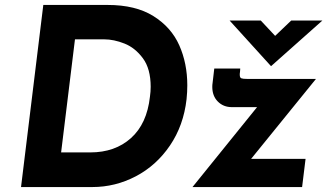

<svg xmlns="http://www.w3.org/2000/svg" viewBox="-20 -756 1329 776"><path d="M155 -736H415Q528 -736 600 -691Q672 -646 704.5 -573Q737 -500 737 -411Q737 -384 734 -355Q722 -249 667 -168Q612 -87 529 -43.5Q446 0 353 0H65ZM345 -140Q445 -140 509.5 -198Q574 -256 586 -365Q589 -386 589 -405Q589 -478 557.5 -520.5Q526 -563 483 -580Q440 -597 401 -597H283L227 -140ZM995 -114H1215L1201 0H758L1019 -323H917Q883 -323 860.5 -345.5Q838 -368 838 -405Q838 -414 839 -419L846 -479H951L950 -465Q949 -461 949 -454Q949 -442 955.5 -439.5Q962 -437 980 -437H1257ZM1283 -673 1076 -489H1075L908 -673H1034L1092 -611L1157 -673Z"/></svg>

Font: Josefin Sans
Style: Bold Italic
Weight: 700
Italic angle: -7°
Designer: Santiago Orozco
Foundry: Typemade
Version: Version 2.000